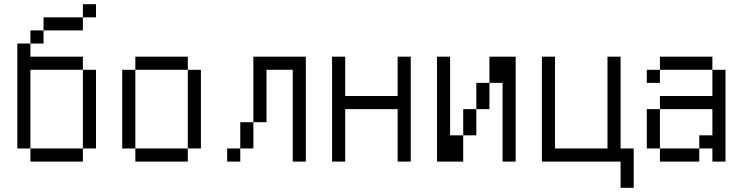

<svg xmlns="http://www.w3.org/2000/svg" viewBox="-20 -770 3540 915"><path d="M437.5 -687.5V-750H375V-687.5H187.5V-625H125V-562.5H62.5Q62.5 -562.5 62.5 -62.5H125V0H375V-62.5H125Q125 -62.5 125 -437.5H375Q375 -437.5 375 -62.5H437.5Q437.5 -62.5 437.5 -437.5H375V-500H125V-562.5H187.5V-625H375V-687.5Z M625 -62.5V0H875V-62.5ZM625 -62.5Q625 -62.5 625 -437.5H562.5Q562.5 -437.5 562.5 -62.5ZM875 -62.5H937.5Q937.5 -62.5 937.5 -437.5H875Q875 -437.5 875 -62.5ZM625 -437.5H875V-500H625Z M1125 -62.5H1062.5V0H1125ZM1125 -62.5H1187.5Q1187.5 -62.5 1187.5 -187.5H1125Q1125 -187.5 1125 -62.5ZM1375 -437.5V0H1437.5Q1437.5 0 1437.5 -500H1187.5V-187.5H1250Q1250 -187.5 1250 -437.5Z M1562.5 -500Q1562.5 -500 1562.5 0H1625Q1625 0 1625 -250H1875Q1875 -250 1875 0H1937.5Q1937.5 0 1937.5 -500H1875V-312.5H1625V-500Z M2062.5 -500Q2062.5 -500 2062.5 0H2187.5Q2187.5 0 2187.5 -125H2125Q2125 -125 2125 -500ZM2375 -375Q2375 -375 2375 0H2437.5Q2437.5 0 2437.5 -500H2312.5Q2312.5 -500 2312.5 -375H2250Q2250 -375 2250 -250H2187.5Q2187.5 -250 2187.5 -125H2250Q2250 -125 2250 -250H2312.5Q2312.5 -250 2312.5 -375Z M2937.5 0Q2937.5 0 2937.5 125H3000V-62.5H2937.5V-500H2875V-62.5H2625V-500H2562.5Q2562.5 -500 2562.5 0Z M3125 -62.5V0H3312.5V-62.5ZM3125 -62.5V-250H3062.5V-62.5ZM3375 -62.5V0H3437.5V-437.5H3375Q3375 -437.5 3375 -312.5H3125V-250H3375Q3375 -250 3375 -125H3312.5V-62.5ZM3125 -437.5H3062.5V-375H3125ZM3125 -437.5H3375V-500H3125Z"/></svg>

Font: Unifont
Style: Regular
Weight: 500
Version: Version 15.1.04